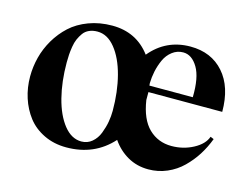

<svg xmlns="http://www.w3.org/2000/svg" viewBox="-77 -626 991 762"><g transform="rotate(15 418.5 -245.0)"><path d="M248 -463.9Q229 -463.9 214.1 -457.3Q199.2 -450.7 190.2 -438.2Q181.2 -425.8 175 -411.6Q168.9 -397.5 166 -379.2Q163.1 -360.8 162.1 -346.2Q161.1 -331.5 161.1 -314Q161.1 -235.8 177.7 -170.4Q194.3 -105 225.8 -65.4Q257.3 -25.9 297.9 -25.9Q322.8 -25.9 341.3 -41.5Q359.9 -57.1 369.4 -81.8Q378.9 -106.4 383.1 -130.1Q387.2 -153.8 387.2 -175.8Q387.2 -253.9 370.1 -319.3Q353 -384.8 321 -424.3Q289.1 -463.9 248 -463.9ZM501 -319.8 502 -310.1H680.2Q682.1 -391.1 658 -431.6Q633.8 -472.2 598.1 -472.2Q573.2 -472.2 553.5 -457Q533.7 -441.9 522.9 -418.2Q512.2 -394.5 506.8 -369.4Q501.5 -344.2 501 -319.8ZM789.1 -176.8 803.2 -170.9Q789.6 -134.8 769.8 -103.5Q750 -72.3 722.9 -45.7Q695.8 -19 659.7 -3.4Q623.5 12.2 583 12.2Q536.1 12.2 498 -9.5Q460 -31.2 434.1 -68.8Q361.3 12.2 246.1 12.2Q195.3 12.2 154.3 -7.6Q113.3 -27.3 87.6 -60.5Q62 -93.8 48.6 -135.5Q35.2 -177.2 35.2 -223.1Q35.2 -262.7 45.2 -301.8Q55.2 -340.8 76.4 -377Q97.7 -413.1 127.9 -440.9Q158.2 -468.8 202.4 -485.4Q246.6 -502 298.8 -502Q398.4 -502 456.1 -424.8Q520 -502 620.1 -502Q706.1 -502 757.1 -444.1Q808.1 -386.2 808.1 -284.2H504.9V-252Q516.6 -174.8 554.7 -137.9Q592.8 -101.1 647.9 -101.1Q696.3 -101.1 737.3 -123Q778.3 -145 789.1 -176.8Z"/></g></svg>

Font: Bluu Next
Style: Bold
Weight: 700
Designer: Jean-Baptiste Morizot, Igor Stepanchenko (Cyrillic)
Foundry: Igor Stepanchenko
Version: Version 1.005